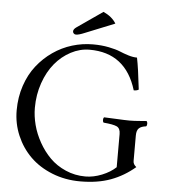

<svg xmlns="http://www.w3.org/2000/svg" viewBox="-56 -871 823 932"><g transform="rotate(5 355.0 -405.0)"><path d="M410.6 -819.8Q453.6 -800.3 472.7 -768.1L328.6 -710Q300.8 -698.2 286.6 -698.2Q280.3 -698.2 275.9 -702.6Q271.5 -707 271.5 -712.9Q271.5 -723.6 286.6 -733.9ZM374 -658.2Q415.5 -658.2 450.9 -651.1Q486.3 -644 506.3 -635.5Q526.4 -627 549.3 -619.9Q572.3 -612.8 591.8 -612.8Q602.1 -563 613.8 -459Q606 -453.1 589.8 -453.1Q536.1 -630.9 359.9 -630.9Q312.5 -630.9 268.6 -607.7Q224.6 -584.5 191.7 -544.7Q158.7 -504.9 138.9 -448Q119.1 -391.1 119.1 -327.1Q119.1 -286.6 130.1 -244.1Q141.1 -201.7 164.1 -160.6Q187 -119.6 218.8 -87.6Q250.5 -55.7 295.7 -35.9Q340.8 -16.1 392.1 -16.1Q431.6 -16.1 472.7 -32.7Q513.7 -49.3 540 -74.2V-235.8Q540 -263.7 522.5 -272Q504.9 -280.3 458 -284.2Q453.6 -288.6 453.6 -297.1Q453.6 -305.7 458 -310.1Q479.5 -309.6 520.3 -307.4Q561 -305.2 582 -305.2Q604.5 -305.2 629.4 -307.4Q654.3 -309.6 665 -310.1Q669.4 -305.7 669.4 -297.1Q669.4 -288.6 665 -284.2Q641.6 -281.7 630.4 -271.2Q619.1 -260.7 619.1 -235.8V-110.8Q619.1 -95.2 634.8 -83Q581.1 -37.1 517.6 -13.7Q454.1 9.8 369.1 9.8Q295.4 9.8 231.9 -15.6Q168.5 -41 125 -84Q81.5 -127 56.9 -184.8Q32.2 -242.7 32.2 -307.1Q32.2 -371.6 51.3 -428Q70.3 -484.4 103.3 -526.1Q136.2 -567.9 179.4 -597.9Q222.7 -627.9 272.5 -643.1Q322.3 -658.2 374 -658.2Z"/></g></svg>

Font: Linux Libertine Display G
Style: Regular
Weight: 400
Designer: Philipp H. Poll
Foundry: Philipp H. Poll
Version: Version 5.0.9